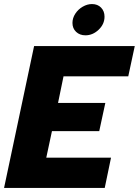

<svg xmlns="http://www.w3.org/2000/svg" viewBox="-25 -926 684 946"><path d="M332 -813Q332 -837 346 -858.5Q360 -880 382.5 -893Q405 -906 428 -906Q456 -906 473 -888.5Q490 -871 490 -844Q490 -807 461 -779.5Q432 -752 396 -752Q368 -752 350 -769Q332 -786 332 -813ZM143 -699H639L607 -550H288L261 -419H494L464 -280H231L203 -149H522L491 0H-5Z"/></svg>

Font: Prompt Bold
Style: Bold Italic
Weight: 700
Italic angle: -12°
Designer: Katatrad Team
Foundry: CadsonDemak
Version: Version 1.000